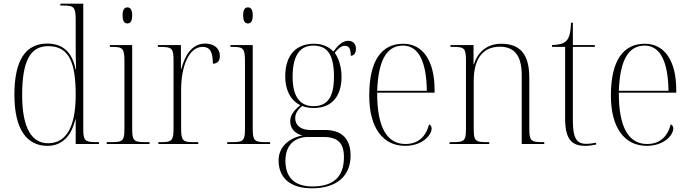

<svg xmlns="http://www.w3.org/2000/svg" viewBox="-20 -780 3732 1040"><path d="M237 10C314 10 366 -40 388 -134H390V0H516V-10H503C440 -10 431 -18 431 -82V-760H307V-750H322C380 -750 390 -743 390 -671V-549C390 -518 390 -454 392 -403H390C371 -498 320 -544 236 -544C120 -544 58 -456 58 -267C58 -78 126 10 237 10ZM242 -4C154 -3 100 -83 100 -265C100 -450 144 -530 241 -530C354 -530 390 -442 390 -266C390 -96 341 -5 242 -4Z M670 -653C685 -653 696 -663 696 -697C696 -730 685 -740 670 -740C655 -740 644 -730 644 -697C644 -663 655 -653 670 -653ZM558 0H790V-10H769C703 -10 696 -18 696 -86V-536H575V-526H587C645 -526 654 -518 654 -448V-85C654 -17 646 -10 581 -10H558Z M838 0H1054V-10H1031C970 -10 961 -17 961 -87V-292C961 -425 1005 -526 1077 -526C1116 -526 1133 -501 1133 -435C1160 -435 1171 -453 1171 -477C1171 -516 1142 -544 1091 -544C1016 -544 980 -474 962 -406H960V-536H835V-526H845C912 -526 920 -519 920 -451V-87C920 -17 911 -10 851 -10H838Z M1323 -653C1338 -653 1349 -663 1349 -697C1349 -730 1338 -740 1323 -740C1308 -740 1297 -730 1297 -697C1297 -663 1308 -653 1323 -653ZM1211 0H1443V-10H1422C1356 -10 1349 -18 1349 -86V-536H1228V-526H1240C1298 -526 1307 -518 1307 -448V-85C1307 -17 1299 -10 1234 -10H1211Z M1669 240C1808 240 1879 170 1879 63C1879 -24 1836 -76 1739 -76H1660C1611 -76 1579 -100 1579 -140C1579 -162 1589 -183 1617 -206C1635 -198 1658 -195 1680 -195C1780 -195 1830 -262 1830 -364C1830 -422 1812 -469 1793 -494C1814 -520 1830 -532 1848 -532C1870 -532 1880 -516 1880 -478C1897 -478 1908 -492 1908 -516C1908 -541 1893 -559 1866 -559C1834 -559 1810 -533 1786 -501C1760 -528 1725 -543 1681 -543C1580 -543 1525 -478 1525 -365C1525 -298 1550 -238 1607 -210C1568 -180 1552 -152 1552 -123C1552 -89 1572 -58 1618 -46C1550 -34 1489 13 1489 89C1489 183 1552 240 1669 240ZM1678 -205C1608 -205 1565 -252 1565 -364C1565 -486 1609 -533 1677 -533C1750 -533 1789 -489 1789 -365C1789 -248 1750 -205 1678 -205ZM1673 230C1570 230 1526 176 1526 90C1526 4 1579 -38 1648 -38H1731C1809 -38 1843 -7 1843 72C1843 175 1789 230 1673 230Z M2174 10C2269 10 2318 -49 2318 -84C2318 -95 2313 -103 2304 -106C2287 -40 2245 0 2176 0C2080 0 2022 -84 2023 -278H2334V-293C2334 -450 2271 -543 2164 -543C2046 -543 1980 -451 1980 -262C1980 -88 2054 10 2174 10ZM2292 -288H2023C2029 -444 2069 -533 2163 -533C2250 -533 2290 -441 2292 -288Z M2415 0H2630V-10H2619C2553 -10 2546 -17 2546 -87V-343C2546 -450 2587 -527 2688 -527C2775 -527 2806 -467 2806 -373V0H2928V-10H2919C2854 -10 2847 -18 2847 -87V-358C2847 -484 2800 -543 2694 -543C2625 -543 2569 -504 2547 -431H2545V-536H2420V-526H2436C2496 -526 2504 -518 2504 -450V-87C2504 -17 2497 -10 2431 -10H2415Z M3150 10C3169 10 3191 7 3209 3V-7C3188 -3 3174 -1 3155 -1C3105 -1 3083 -30 3083 -125V-526H3202V-536H3083V-657H3073C3071 -609 3066 -576 3046 -557C3031 -543 3008 -537 2970 -536V-526H3041V-142C3041 -29 3073 10 3150 10Z M3483 10C3578 10 3627 -49 3627 -84C3627 -95 3622 -103 3613 -106C3596 -40 3554 0 3485 0C3389 0 3331 -84 3332 -278H3643V-293C3643 -450 3580 -543 3473 -543C3355 -543 3289 -451 3289 -262C3289 -88 3363 10 3483 10ZM3601 -288H3332C3338 -444 3378 -533 3472 -533C3559 -533 3599 -441 3601 -288Z"/></svg>

Font: Noto Serif Display SemiCondensed ExtraLight
Style: Regular
Weight: 200
Width: 4
Designer: Monotype Design Team
Foundry: Monotype Imaging Inc.
Version: Version 2.009